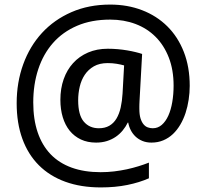

<svg xmlns="http://www.w3.org/2000/svg" viewBox="-20 -734 906 843"><path d="M813 -356.9Q813 -326.7 808.3 -296.1Q803.7 -265.6 794.7 -238Q785.6 -210.4 771.7 -186.8Q757.8 -163.1 739.3 -145.5Q720.7 -127.9 697 -117.9Q673.3 -107.9 645 -107.9Q623 -107.9 605.2 -115.2Q587.4 -122.6 574.7 -134.8Q562 -147 554 -162.8Q545.9 -178.7 543 -195.8H541Q532.2 -177.7 519 -161.6Q505.9 -145.5 488.5 -133.5Q471.2 -121.6 449.5 -114.7Q427.7 -107.9 401.9 -107.9Q364.3 -107.9 335.2 -121.6Q306.2 -135.3 286.1 -159.9Q266.1 -184.6 255.6 -219.2Q245.1 -253.9 245.1 -295.9Q245.1 -345.2 259.5 -386.2Q273.9 -427.2 301 -457Q328.1 -486.8 366.7 -503.4Q405.3 -520 453.1 -520Q475.1 -520 497.1 -518.1Q519 -516.1 539.1 -512.7Q559.1 -509.3 575.9 -505.1Q592.8 -501 604 -497.1L592.8 -293.9Q592.3 -283.2 592 -276.6Q591.8 -270 591.8 -266.1Q591.8 -262.2 591.8 -260.3Q591.8 -258.3 591.8 -256.8Q591.8 -231 596.9 -214.4Q602.1 -197.8 610.4 -188Q618.7 -178.2 629.2 -174.6Q639.6 -170.9 650.9 -170.9Q673.3 -170.9 690.4 -185.8Q707.5 -200.7 719 -226.1Q730.5 -251.5 736.3 -285.6Q742.2 -319.8 742.2 -357.9Q742.2 -427.2 721.2 -481.2Q700.2 -535.2 663.1 -572.3Q626 -609.4 575 -628.7Q523.9 -647.9 463.9 -647.9Q381.3 -647.9 318.4 -620.8Q255.4 -593.8 212.6 -545.2Q169.9 -496.6 147.9 -429.9Q126 -363.3 126 -284.2Q126 -210.4 145.3 -153.3Q164.6 -96.2 201.9 -57.1Q239.3 -18.1 294.7 2Q350.1 22 421.9 22Q451.7 22 480.7 18.6Q509.8 15.1 536.9 9.3Q564 3.4 588.4 -4.2Q612.8 -11.7 633.8 -20V48.8Q591.8 67.4 539.1 78.1Q486.3 88.9 422.9 88.9Q335.4 88.9 266.8 64Q198.2 39.1 150.6 -8.5Q103 -56.2 78.1 -124.8Q53.2 -193.4 53.2 -280.8Q53.2 -372.6 82 -451.9Q110.8 -531.2 164.3 -589.4Q217.8 -647.5 293.7 -680.7Q369.6 -713.9 463.9 -713.9Q540 -713.9 604 -689.2Q668 -664.6 714.6 -618.4Q761.2 -572.3 787.1 -506.1Q813 -439.9 813 -356.9ZM323.2 -293.9Q323.2 -229 347.9 -200Q372.6 -170.9 414.1 -170.9Q440.9 -170.9 460 -181.9Q479 -192.9 491.2 -213.1Q503.4 -233.4 509.8 -261.5Q516.1 -289.6 518.1 -323.2L524.9 -446.8Q511.2 -450.7 492.4 -453.9Q473.6 -457 453.1 -457Q417 -457 392.3 -442.9Q367.7 -428.7 352.3 -405.8Q336.9 -382.8 330.1 -353.5Q323.2 -324.2 323.2 -293.9Z"/></svg>

Font: Puppies Kittens
Style: Regular
Weight: 400
Foundry: Ascender Corporation and Peter Mawhorter
Version: Version 0.1